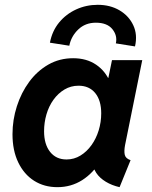

<svg xmlns="http://www.w3.org/2000/svg" viewBox="-20 -774 633 802"><path d="M219.7 7.8Q164.6 7.8 122.3 -19Q80.1 -45.9 56.2 -95.7Q32.2 -145.5 32.2 -213.4Q32.2 -273.4 50.5 -330.3Q68.8 -387.2 102.1 -432.4Q135.3 -477.5 181.9 -504.2Q228.5 -530.8 285.6 -530.8Q341.8 -530.8 381.6 -503.7Q421.4 -476.6 439.9 -430.2L369.1 -448.7H486.8L423.8 -405.3L447.8 -522.9H574.2L502.4 -168Q497.6 -142.6 501.2 -127.2Q504.9 -111.8 525.4 -105L479.5 7.8Q447.3 0.5 421.9 -14.9Q396.5 -30.3 382.3 -51.3Q368.2 -72.3 370.1 -96.2L434.1 -65.4H312.5L402.8 -106Q369.6 -50.8 323.2 -21.5Q276.9 7.8 219.7 7.8ZM257.8 -107.9Q289.6 -107.9 316.2 -124.3Q342.8 -140.6 362.3 -168Q381.8 -195.3 392.3 -229.7Q402.8 -264.2 402.8 -300.8Q402.8 -354.5 377.7 -385.3Q352.5 -416 308.1 -416Q275.9 -416 249.3 -400.1Q222.7 -384.3 203.4 -357.4Q184.1 -330.6 174.1 -296.4Q164.1 -262.2 164.1 -225.6Q164.1 -171.4 189.2 -139.6Q214.4 -107.9 257.8 -107.9ZM543.9 -580.1 463.9 -592.8Q471.2 -625 449.5 -652.1Q427.7 -679.2 380.4 -679.2Q336.4 -679.2 306.9 -650.9Q277.3 -622.6 269.5 -583L188.5 -595.7Q197.8 -644.5 226.8 -679.9Q255.9 -715.3 298.1 -734.6Q340.3 -753.9 388.2 -753.9Q439.9 -753.9 479 -731Q518.1 -708 536.6 -668.7Q555.2 -629.4 543.9 -580.1Z"/></svg>

Font: Reddit Sans
Style: Bold Italic
Weight: 700
Italic angle: -11.25°
Designer: Stephen Hutchings
Version: Version 1.013